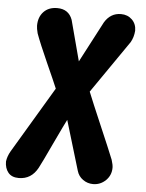

<svg xmlns="http://www.w3.org/2000/svg" viewBox="-97 -631 673 884"><g transform="rotate(5 239.5 -188.5)"><path d="M-24.9 89.8 157.2 -215.8Q144.5 -246.6 106.4 -331.3Q68.4 -416 51.8 -461.9Q45.9 -484.4 45.9 -497.1Q45.9 -537.1 69.1 -561.5Q92.3 -585.9 131.8 -585.9Q184.6 -585.9 202.1 -538.1L252 -350.1L351.1 -539.1Q378.4 -584 426.8 -584Q457.5 -584 477.8 -564.2Q498 -544.4 498 -513.2Q495.6 -482.4 481.9 -459L314 -215.8Q333 -168.5 377.9 -64Q423.8 42.5 441.9 87.9Q449.2 110.8 449.2 124Q449.2 159.2 424.6 183.1Q399.9 207 366.2 207Q340.3 207 319.3 192.1Q298.3 177.2 291 151.9L222.2 -77.1Q214.4 -63 168 35.2Q123.5 130.4 110.8 153.8Q81.1 209 22.9 209Q-9.8 209 -25.9 189.2Q-42 169.4 -42 138.2Q-39.1 114.3 -24.9 89.8Z"/></g></svg>

Font: BPreplay
Style: Bold Italic
Weight: 700
Italic angle: -6°
Designer: Magenta/George Triantafyllakos
Foundry: Magenta/George Triantafyllakos
Version: Version 1.00